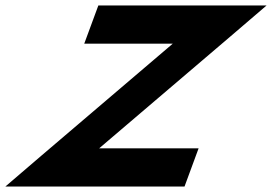

<svg xmlns="http://www.w3.org/2000/svg" viewBox="-124 -633 996 703"><path d="M254.4 -473H184.4L236.1 -613H306.1H706.1H776.1H852.1L719 -499L239.2 -90H533.2H603.2L551.6 50H481.6H41.6H-28.4H-104.4L28.6 -64L508.4 -473Z"/></svg>

Font: Nordica Plus
Style: NordicaClassicRgObl
Weight: 500
Version: Version 1.01